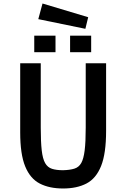

<svg xmlns="http://www.w3.org/2000/svg" viewBox="-20 -1059 719 1093"><path d="M339 14Q261 14 206.5 -14Q152 -42 123.5 -111.5Q95 -181 95 -305V-699H212V-333Q212 -252 217.5 -203.5Q223 -155 237 -130.5Q251 -106 276 -98Q301 -90 339 -90Q378 -91 403.5 -99Q429 -107 442.5 -131Q456 -155 462 -203Q468 -251 468 -333V-699H584V-314Q584 -185 555.5 -114Q527 -43 472.5 -14.5Q418 14 339 14ZM175 -762V-856H296V-762ZM379 -762V-856H499V-762ZM466 -895 198 -950 222 -1039 482 -961Z"/></svg>

Font: Ruda
Style: Bold
Weight: 700
Designer: Mariela Monsalve and Angelina Sanchez
Foundry: Mariela Monsalve and Angelina Sanchez
Version: Version 2.000